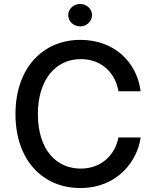

<svg xmlns="http://www.w3.org/2000/svg" viewBox="-20 -938 786 968"><path d="M385 10C574 10 674 -129 689 -245H577C562 -163 496 -88 387 -88C264 -88 171 -183 171 -363C171 -539 263 -640 387 -640C499 -640 564 -562 577 -478H689C671 -621 560 -737 385 -737C197 -737 58 -596 58 -363C58 -131 195 10 385 10ZM324 -862C324 -830 351 -805 384 -805C417 -805 444 -830 444 -862C444 -893 417 -918 384 -918C351 -918 324 -893 324 -862Z"/></svg>

Font: Wafeq Medium
Style: Regular
Weight: 500
Designer: Rasmus Andersson & Azza Alameddine
Foundry: Google & TypeTogether
Version: Version 3.000;January 28, 2025;FontCreator 15.0.0.3014 64-bi